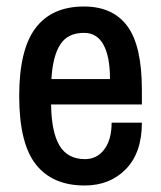

<svg xmlns="http://www.w3.org/2000/svg" viewBox="-20 -558 496 590"><path d="M240 12Q141 12 90 -53Q39 -118 39 -263Q39 -405 89 -471.5Q139 -538 238 -538Q327 -538 371.5 -477.5Q416 -417 416 -282V-237H137Q138 -152 163 -110.5Q188 -69 241 -69Q278 -69 300.5 -99Q323 -129 323 -181H416Q416 -89 367 -38.5Q318 12 240 12ZM138 -315H318Q318 -384 298 -420.5Q278 -457 238 -457Q188 -457 165 -421Q142 -385 138 -315Z"/></svg>

Font: Archivo Narrow Medium
Style: Regular
Weight: 500
Designer: Hector Gatti
Foundry: Omnibus-Type
Version: Version 3.002